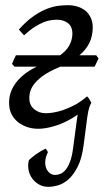

<svg xmlns="http://www.w3.org/2000/svg" viewBox="-20 -477 403 741"><path d="M91.3 141.6Q95.7 136.7 103.8 130.1Q111.8 123.5 121.1 116.9Q130.4 110.4 139.9 105Q149.4 99.6 156.2 96.7Q157.7 99.1 160.4 102.5Q163.1 106 165 109.9Q154.8 131.3 154.5 147.9Q154.3 164.6 159.9 175.8Q165.5 187 174.6 192.6Q183.6 198.2 192.4 198.2Q203.1 198.2 213.9 193.6Q224.6 189 233.9 177.5Q243.2 166 250.5 146.5Q257.8 127 261.7 97.7L276.4 -12.2Q277.3 -18.6 278.1 -23.9Q278.8 -29.3 279.8 -34.7Q258.3 -19.5 237.1 -9Q215.8 1.5 196 7.8Q176.3 14.2 158.9 17.1Q141.6 20 127.9 20Q104.5 20 85.2 13.4Q65.9 6.8 51.5 -4.2Q37.1 -15.1 28.1 -30Q19 -44.9 16.6 -61Q13.2 -83 17.3 -104.7Q21.5 -126.5 34.2 -147Q46.9 -167.5 68.4 -185.8Q89.8 -204.1 121.6 -219.7H35.6L26.4 -230.5Q29.8 -238.3 33.4 -247.1Q37.1 -255.9 41.5 -263.7H211.9Q235.8 -280.8 247.1 -301Q258.3 -321.3 259.3 -343.8Q260.3 -373 243.2 -387Q226.1 -400.9 199.7 -400.9Q189.9 -400.9 177.2 -399.2Q164.6 -397.5 148.9 -391.4Q133.3 -385.3 114.3 -373.3Q95.2 -361.3 72.8 -340.8L52.7 -362.8Q82.5 -396.5 110.6 -415.5Q138.7 -434.6 162.8 -443.6Q187 -452.6 207 -454.8Q227.1 -457 241.7 -457Q261.2 -457 278.8 -451.7Q296.4 -446.3 309.6 -435.5Q322.8 -424.8 330.3 -408.4Q337.9 -392.1 337.9 -370.1Q337.4 -336.4 324.5 -310.5Q311.5 -284.7 286.6 -263.7H351.1L360.4 -251.5L345.2 -219.7H212.9Q210.9 -218.8 209 -218Q207 -217.3 205.1 -216.3Q167 -200.2 144 -183.1Q121.1 -166 109.1 -148.9Q97.2 -131.8 94.5 -115Q91.8 -98.1 94.7 -83Q96.2 -75.7 100.8 -68.1Q105.5 -60.5 113.5 -54.2Q121.6 -47.9 132.6 -43.9Q143.6 -40 157.7 -40Q168.5 -40 186 -42.7Q203.6 -45.4 224.9 -52.7Q246.1 -60.1 269.5 -72.5Q293 -85 315.9 -105Q320.3 -101.6 325.2 -93.8Q330.1 -85.9 332.5 -80.6Q330.6 -76.7 328.6 -72.5Q326.7 -68.4 324.7 -62.5Q322.8 -56.6 320.8 -47.9Q318.8 -39.1 316.9 -25.4L302.7 83.5Q295.9 134.8 279.8 166.5Q263.7 198.2 244.1 215.3Q224.6 232.4 203.9 238.3Q183.1 244.1 166.5 244.1Q147.9 244.1 132.1 235.8Q116.2 227.5 105.5 213.4Q94.7 199.2 90.6 180.7Q86.4 162.1 91.3 141.6Z"/></svg>

Font: Gentium Plus CyrE
Style: Italic
Weight: 400
Italic angle: -8°
Designer: J. Victor Gaultney, Annie Olsen, Iska Routamaa, Becca Hirsbrunner
Foundry: SIL International
Version: Version 5.000